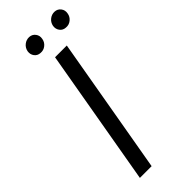

<svg xmlns="http://www.w3.org/2000/svg" viewBox="-277 -891 925 925"><g transform="rotate(-45 185.5 -428.5)"><path d="M178 -700H258L136 0H56ZM105 -814Q109 -834 124.5 -846Q140 -858 159 -857Q178 -856 189.5 -841Q201 -826 197 -806Q194 -787 178.5 -774.5Q163 -762 143 -764Q124 -765 113 -779.5Q102 -794 105 -814ZM278 -814Q282 -834 297.5 -846Q313 -858 332 -857Q351 -856 362.5 -841Q374 -826 370 -806Q367 -787 351.5 -774.5Q336 -762 316 -764Q297 -765 286 -779.5Q275 -794 278 -814Z"/></g></svg>

Font: Fixel Italic Variable 20240409 Display Thin
Style: Italic
Weight: 100
Italic angle: -10°
Designer: AlfaBravo + MacPaw
Foundry: Kyrylo Tkachov, Marchela Mozhyna, Serhii Makarenko, Maria Weinstein, Zakhar Kryvoshyya
Version: Version 1.211;Glyphs 3.2 (3225)